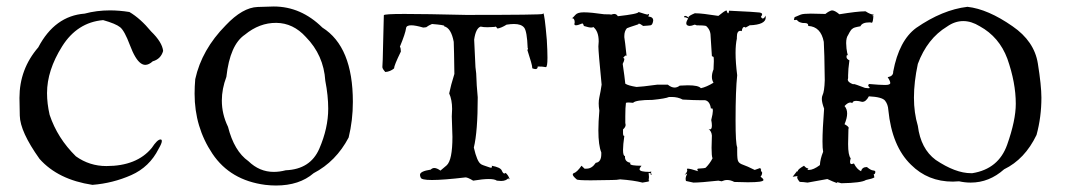

<svg xmlns="http://www.w3.org/2000/svg" viewBox="-20 -555 3283 592"><path d="M265 15Q328 10 384.5 -15Q441 -40 469 -96Q479 -113 479 -120Q479 -125 475 -125Q465 -125 448 -99Q402 -43 308 -43Q256 -43 214 -73Q157 -129 133 -201Q125 -236 125 -268Q125 -338 171.5 -412Q218 -486 298 -493Q337 -482 350.5 -471Q364 -460 380.5 -416Q397 -372 414 -360Q421 -355 428 -355Q439 -355 451 -366Q476 -373 483 -398Q480 -425 446 -458Q413 -498 379 -518Q348 -523 319 -523Q278 -523 241 -513Q149 -506 98 -409Q40 -342 40 -253Q40 -248 41 -198.5Q42 -149 102 -65Q159 -1 265 15Z M831 17Q903 17 947 -21Q1016 -57 1055 -131Q1068 -184 1068 -241Q1068 -411 974 -470Q908 -535 824 -535Q821 -535 774.5 -533.5Q728 -532 676 -477Q602 -402 582 -311Q580 -288 580 -266Q580 -163 635 -81Q690 1 798 15Q815 17 831 17ZM824 -25Q780 -25 746 -58Q702 -89 683 -164Q664 -203 664 -245Q664 -281 678 -318Q689 -417 735 -448Q780 -485 832 -484.5Q884 -484 923 -441Q978 -385 983 -306Q992 -260 992 -220Q992 -160 964.5 -96.5Q937 -33 861 -30Q842 -25 824 -25Z M1525 3Q1540 3 1548 -6Q1548 -2 1549 -2Q1550 -2 1551 -4Q1547 -15 1539 -22Q1537 -20 1535 -20Q1531 -20 1527 -29.5Q1523 -39 1496 -44L1497 -41Q1497 -38 1494 -38H1492Q1464 -47 1463 -49Q1451 -56 1441 -100Q1453 -149 1453 -255Q1449 -299 1449 -313Q1449 -327 1446 -348L1442 -433Q1447 -468 1462 -473Q1470 -471 1483 -471L1505 -472L1507 -473Q1510 -473 1514 -467Q1526 -469 1542 -479Q1555 -481 1565 -481Q1587 -481 1596 -470Q1605 -459 1607 -407L1608 -405Q1608 -403 1606 -401Q1621 -355 1621 -347V-345H1620Q1627 -342 1631 -342Q1638 -342 1638 -350Q1654 -350 1663 -348Q1668 -348 1668 -377Q1668 -398 1666 -432Q1659 -514 1655 -514L1653 -512Q1651 -509 1417 -509Q1291 -512 1227 -512Q1164 -512 1163.5 -508Q1163 -504 1161.5 -429Q1160 -354 1159 -349V-348Q1159 -343 1168 -333Q1183 -334 1195 -344Q1195 -353 1216 -396Q1216 -407 1213 -411Q1230 -452 1232 -468Q1233 -477 1248 -477Q1261 -477 1285 -470L1294 -471Q1302 -477 1312 -481Q1350 -478 1350 -475Q1350 -474 1349 -474Q1371 -469 1379 -426Q1380 -404 1381 -327Q1370 -292 1365 -267Q1374 -247 1374 -219L1373 -196L1375 -133Q1375 -61 1357 -45L1338 -29Q1327 -37 1319 -37Q1313 -37 1308 -32Q1275 -27 1275 -16Q1275 -12 1277 -8Q1278 0 1312 0Q1347 0 1415 -8H1416Q1422 -8 1439 2Q1469 -3 1487 -3Q1505 -3 1512 2Z M2118 8Q2140 8 2195 2L2205 4Q2214 0 2222 0Q2233 0 2244 6L2286 7Q2334 7 2334 0Q2334 -4 2325 -10Q2330 -16 2330 -23Q2326 -28 2326 -30L2327 -31L2324 -37L2307 -31Q2283 -43 2271 -47Q2259 -51 2256 -58Q2253 -63 2253 -87V-101Q2248 -112 2248 -184Q2248 -277 2253 -323Q2248 -362 2248 -392Q2248 -418 2252 -436V-441Q2252 -460 2263 -460L2267 -459Q2269 -472 2275 -472L2279 -470L2297 -480L2292 -477Q2341 -479 2341 -501L2340 -507Q2337 -498 2332 -498Q2329 -498 2326 -503Q2330 -508 2330 -511Q2330 -515 2321.5 -516.5Q2313 -518 2228 -522Q2227 -514 2225 -514Q2223 -514 2220 -523Q2213 -521 2195 -506Q2144 -514 2126 -514H2122Q2103 -506 2103 -502L2104 -500Q2097 -506 2093 -506Q2089 -506 2089 -501Q2089 -502 2091 -502Q2094 -502 2102 -498Q2096 -489 2096 -483Q2096 -476 2106 -475Q2112 -475 2122 -479Q2130 -477 2130 -476L2127 -477Q2149 -477 2157 -475Q2171 -463 2171 -444L2175 -382L2181 -379L2180 -381Q2181 -376 2181 -366L2180 -341Q2175 -329 2175 -318Q2175 -308 2180 -300Q2159 -287 2141 -283Q2134 -292 2101 -292L2076 -291Q2068 -285 2060 -285Q2050 -285 2039 -294H2007Q1955 -287 1944 -287H1942Q1917 -291 1908 -297Q1906 -317 1900 -358Q1905 -368 1905 -372Q1905 -376 1902 -376H1901Q1907 -384 1910 -384Q1911 -384 1912 -382Q1907 -429 1905 -440V-444Q1905 -459 1913 -468Q1917 -470 1948 -480Q1948 -482 1950 -482Q1954 -482 1963 -475Q1980 -476 1986 -477Q1992 -478 1994 -491V-492Q1994 -503 1979 -504Q1981 -509 1981 -511Q1981 -512 1980 -512L1976 -510Q1974 -510 1949 -518Q1948 -512 1885 -505Q1881 -512 1874 -512Q1870 -512 1865 -510Q1863 -511 1843 -511Q1802 -517 1780 -517Q1761 -517 1754.5 -509.5Q1748 -502 1743 -498V-499Q1752 -499 1752 -486L1751 -481Q1751 -477 1756 -477Q1762 -477 1776 -483Q1780 -479 1780 -475Q1796 -470 1803 -470Q1808 -470 1809 -472Q1826 -459 1826 -427L1825 -412Q1825 -395 1835 -294Q1832 -273 1828 -255Q1826 -246 1826 -236Q1826 -226 1828 -214Q1825 -179 1825 -153Q1825 -107 1834 -85V-80Q1834 -55 1817 -53Q1805 -35 1789 -35H1784V-34Q1783 -34 1773 -44Q1759 -24 1749 -21Q1746 -20 1746 -17Q1746 -12 1758 -2Q1759 1 1802 1L1867 0Q1882 0 1892 -2Q1934 1 1961 8Q1982 5 1982 3Q1982 2 1980 1L1981 -9L1980 -22Q1990 -20 1990 -18Q1990 -17 1986 -16L1988 -25V-26L1983 -25Q1952 -25 1952 -33Q1952 -37 1958 -44Q1923 -44 1923 -50Q1923 -52 1924 -53Q1907 -56 1907 -71V-74Q1901 -74 1901 -93Q1901 -108 1905 -136H1904Q1901 -136 1901 -146V-156Q1909 -163 1909 -170L1908 -176V-196Q1908 -224 1910 -238Q1913 -239 1919 -239L1932 -238Q1940 -247 1992 -247Q2032 -251 2043 -256H2051Q2070 -256 2085 -248Q2121 -246 2142 -246H2154Q2169 -243 2172 -220L2175 -221Q2178 -221 2178 -213Q2178 -205 2173 -185Q2175 -175 2175 -168Q2175 -156 2169 -156L2165 -157Q2174 -150 2175 -137L2174 -99Q2174 -73 2177 -67Q2169 -51 2156 -38Q2153 -36 2132 -35Q2130 -34 2130 -32Q2130 -30 2133 -27Q2108 -35 2101 -35Q2098 -35 2098 -34L2099 -30Q2099 -24 2091 -16L2099 -20Q2094 -10 2094 -3L2095 3Z M2574 10Q2636 9 2650 0Q2670 -4 2676 -8L2674 -18L2677 -19L2674 -13Q2679 -21 2679 -25Q2679 -29 2672 -29.5Q2665 -30 2653 -40Q2638 -40 2635 -27Q2622 -33 2613 -51L2606 -49Q2601 -49 2601 -56Q2601 -60 2603 -67Q2595 -76 2595 -111L2596 -158L2597 -160Q2597 -165 2584 -172Q2592 -191 2592 -205Q2592 -219 2584 -228Q2594 -239 2602 -239Q2605 -239 2608 -237Q2609 -244 2620 -244Q2627 -244 2638 -241H2639Q2650 -241 2659 -258Q2700 -256 2709 -244.5Q2718 -233 2719 -216Q2730 -104 2789 -47Q2841 5 2918 5L2937 4Q2955 8 2973 8Q3030 8 3076 -33Q3140 -64 3176 -139Q3191 -194 3191 -254Q3191 -291 3180 -359.5Q3169 -428 3102 -474Q3026 -527 2963 -534Q2886 -525 2805 -469Q2752 -430 2734 -334V-333Q2734 -320 2717 -317Q2725 -305 2725 -299Q2725 -293 2709 -293Q2693 -293 2660 -296Q2657 -294 2657 -292Q2657 -289 2662 -284Q2661 -283 2657 -283L2647 -284Q2616 -296 2612 -296L2611 -295Q2594 -301 2594 -310L2595 -314V-323Q2595 -340 2599 -369Q2590 -373 2590 -380Q2590 -384 2594 -390L2595 -382L2593 -387Q2589 -407 2589 -422Q2589 -439 2595 -447Q2605 -467 2610 -467Q2610 -470 2633 -474Q2638 -486 2661 -486Q2665 -486 2667 -485H2668Q2672 -485 2673 -508L2670 -504Q2670 -510 2679 -511L2674 -510Q2664 -510 2649 -520H2645Q2624 -520 2568 -511Q2554 -523 2545 -523Q2536 -521 2525 -512L2480 -513Q2457 -513 2449 -510Q2441 -507 2430 -502L2428 -495Q2428 -493 2431 -493L2435 -494Q2437 -494 2440.5 -490Q2444 -486 2456 -484H2461Q2472 -484 2472 -477V-475Q2511 -473 2520 -426Q2522 -396 2523 -308Q2522 -273 2516 -261Q2514 -257 2514 -250Q2514 -239 2521 -220Q2516 -155 2516 -119Q2516 -97 2518 -87Q2509 -65 2508 -46Q2488 -31 2474 -31Q2470 -31 2470 -33L2473 -36H2471Q2466 -36 2459 -44Q2440 -33 2440 -28V-25L2438 -28L2424 -10L2438 -12Q2439 -12 2439 -11Q2438 -10 2438 -8Q2438 -3 2446 6H2449Q2455 6 2470 8L2531 -3Q2548 5 2562 10L2560 8Q2560 7 2561 7Q2564 7 2574 10ZM2978 -21H2974Q2926 -21 2865 -62Q2819 -96 2810 -167Q2798 -207 2798 -254Q2798 -302 2810 -358Q2839 -436 2900 -473Q2924 -490 2950 -490Q2975 -490 3001 -474Q3061 -441 3086 -374Q3112 -300 3112 -235Q3112 -184 3085.5 -109Q3059 -34 2978 -21Z"/></svg>

Font: Xiaobo Songti 小帛宋体
Style: Regular
Weight: 400
Version: Version 1.501;March 17, 2024;FontCreator 14.0.0.2814 64-bit